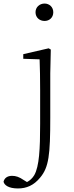

<svg xmlns="http://www.w3.org/2000/svg" viewBox="-93 -790 414 1081"><path d="M38 -485V-459L130 -456C132 -405 133 -349 133 -281V-92C133 48 128 147 100 196C90 213 75 227 59 235L41 224C15 206 -4 200 -25 200C-51 200 -68 212 -73 233C-69 252 -45 271 8 271C56 271 97 254 133 210C182 152 190 82 190 -128V-377L193 -511L181 -518ZM158 -770C130 -770 107 -750 107 -721C107 -691 130 -672 158 -672C185 -672 207 -691 207 -721C207 -750 185 -770 158 -770Z"/></svg>

Font: Noto Serif CJK KR ExtraLight
Style: Regular
Weight: 250
Designer: Ryoko NISHIZUKA 西塚涼子 (kana & ideographs); Frank Grießhammer (Latin, Greek & Cyrillic); Wenlong ZHANG 张文龙 (bopomofo); San
Foundry: Adobe Systems Incorporated
Version: Version 1.000;PS 1;hotconv 16.6.53;makeotf.lib2.5.65590